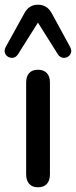

<svg xmlns="http://www.w3.org/2000/svg" viewBox="-40 -789 323 815"><path d="M121 6Q97 6 84 -8.5Q71 -23 71 -49V-439Q71 -465 84 -479Q97 -493 121 -493Q145 -493 158.5 -479Q172 -465 172 -439V-49Q172 -23 159 -8.5Q146 6 121 6ZM258 -589Q265 -575 261 -564Q257 -553 247 -547.5Q237 -542 225.5 -544Q214 -546 206 -558L121 -693L36 -558Q28 -546 16.5 -544Q5 -542 -5 -547.5Q-15 -553 -19 -564Q-23 -575 -16 -589L63 -732Q73 -751 87.5 -760Q102 -769 121 -769Q140 -769 155 -760Q170 -751 180 -732Z"/></svg>

Font: Nunito SemiBold
Style: Regular
Weight: 600
Designer: Vernon Adams
Foundry: Vernon Adams
Version: Version 3.602